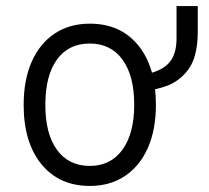

<svg xmlns="http://www.w3.org/2000/svg" viewBox="-20 -601 690 633"><path d="M276 12Q175 12 116.5 -59.8Q58 -131.5 58 -255Q58 -337.5 84.5 -397.5Q111 -457.5 160 -490.2Q209 -523 276 -523Q377.5 -523 435.8 -451.5Q494 -380 494 -256Q494 -173.5 467.5 -113.5Q441 -53.5 392 -20.8Q343 12 276 12ZM276 -54Q345 -54 383.8 -107.5Q422.5 -161 422.5 -256Q422.5 -351.5 383.8 -404.5Q345 -457.5 276 -457.5Q206 -457.5 167.8 -404.8Q129.5 -352 129.5 -255Q129.5 -159.5 168 -106.8Q206.5 -54 276 -54ZM455 -301V-355.5Q511 -365 536.5 -393Q562 -421 562 -473.5V-581H632V-495.5Q632 -453.5 623.2 -420.2Q614.5 -387 594 -363Q567.5 -332.5 532.8 -319Q498 -305.5 455 -301Z"/></svg>

Font: Overpass Light
Style: Regular
Weight: 300
Designer: Delve Withrington, Dave Bailey, Thomas Jockin
Foundry: Delve Fonts LLC
Version: Version 4.000; ttfautohint (v1.8.3)